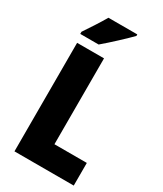

<svg xmlns="http://www.w3.org/2000/svg" viewBox="-227 -1011 929 1094"><g transform="rotate(30 237.0 -463.5)"><path d="M337 -917V-927H147C122 -883 86 -829 54 -781V-767H175C226 -810 303 -882 337 -917ZM64 0H454V-149H241V-714H64Z"/></g></svg>

Font: Noto Sans Thai Looped Condensed Black
Style: Regular
Weight: 900
Width: 3
Designer: Sasikarn Vongin, Ben Mitchell
Foundry: The Fontpad Ltd
Version: Version 1.001